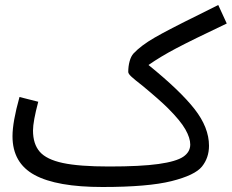

<svg xmlns="http://www.w3.org/2000/svg" viewBox="-20 -727 927 768"><path d="M816 -144Q816 -96 788 -61Q760 -26 666 -2.5Q572 21 390 21Q207 21 118.5 -27Q30 -75 30 -182Q30 -239 58 -339L133 -320Q112 -241 112 -205Q112 -151 139 -120Q166 -89 231.5 -75Q297 -61 416 -61Q543 -61 614 -71Q685 -81 713 -100Q741 -119 741 -149Q741 -175 721.5 -209.5Q702 -244 652 -294Q620 -326 550 -384Q519 -408 506 -420Q493 -432 493 -439Q493 -462 498.5 -482Q504 -502 514 -513Q544 -545 598.5 -576.5Q653 -608 773 -667L853 -707L887 -633Q748 -567 684.5 -533.5Q621 -500 574 -467Q700 -365 758 -291Q816 -217 816 -144Z"/></svg>

Font: Noto Sans Arabic
Style: Regular
Weight: 400
Designer: Nadine Chahine
Foundry: Monotype Imaging Inc.
Version: Version 1.001